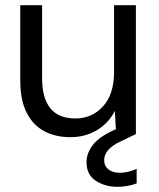

<svg xmlns="http://www.w3.org/2000/svg" viewBox="-20 -516 612 739"><path d="M251 12Q193 12 149.5 -11.5Q106 -35 82 -83.5Q58 -132 58 -206V-496H142V-215Q142 -138 174 -99Q206 -60 270 -60Q334 -60 376.5 -106.5Q419 -153 419 -239V-496H503V0H427L422 -89Q398 -42 353 -15Q308 12 251 12ZM431 203Q385 203 349 180Q313 157 313 108Q313 73 338.5 40.5Q364 8 429 -20L482 -43L503 0L445 28Q409 45 395 63Q381 81 381 100Q381 123 397.5 136Q414 149 441 149Q472 149 506 134V190Q487 197 468.5 200Q450 203 431 203Z"/></svg>

Font: Rethink Sans
Style: Regular
Weight: 400
Designer: The Rethink Sans project authors (Hans Thiessen). DM Sans designed by Colophon Foundry.
Foundry: Rethink Communications LLC
Version: Version 1.001